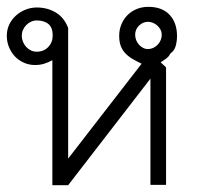

<svg xmlns="http://www.w3.org/2000/svg" viewBox="-20 -544 614 564"><path d="M396 -356.9Q381.3 -363.8 369.4 -370.8Q357.4 -377.9 348.6 -387Q339.8 -396 335 -408.4Q330.1 -420.9 330.1 -439Q330.1 -457 336.7 -472.7Q343.3 -488.3 354.7 -499.8Q366.2 -511.2 381.8 -517.6Q397.5 -523.9 416 -523.9Q456.1 -523.9 478 -500.7Q500 -477.5 500 -438Q500 -423.8 496.3 -409.7Q492.7 -395.5 480 -386.2Q476.1 -377.4 467.8 -371.8Q459.5 -366.2 452.1 -360.8L467.8 -346.2V-1H421.9V-313L180.2 0H133.8V-367.2Q121.6 -360.4 109.4 -356.7Q97.2 -353 83 -353Q65.4 -353 50 -359.9Q34.7 -366.7 23.7 -378.4Q12.7 -390.1 6.3 -405.8Q0 -421.4 0 -439Q0 -457 7.3 -472.2Q14.6 -487.3 26.9 -498.3Q39.1 -509.3 54.9 -515.6Q70.8 -522 87.9 -522Q119.1 -522 143.8 -507.3Q168.5 -492.7 180.2 -461.9V-78.1ZM43.9 -439Q43.9 -430.2 47.4 -421.6Q50.8 -413.1 56.6 -406.5Q62.5 -399.9 70.6 -396Q78.6 -392.1 87.9 -392.1Q108.4 -392.1 121.6 -405.8Q134.8 -419.4 134.8 -439.9Q134.8 -462.9 122.3 -473.4Q109.9 -483.9 87.9 -483.9Q79.1 -483.9 71 -480.2Q63 -476.6 56.9 -470.2Q50.8 -463.9 47.4 -455.8Q43.9 -447.8 43.9 -439ZM415 -480Q399.9 -480 388.4 -468.8Q377 -457.5 377 -441.9Q377 -434.1 379.9 -426.5Q382.8 -418.9 387.9 -413.1Q393.1 -407.2 399.9 -403.6Q406.7 -399.9 415 -399.9Q422.9 -399.9 430.2 -403.3Q437.5 -406.7 443.1 -412.6Q448.7 -418.5 451.9 -426Q455.1 -433.6 455.1 -441.9Q455.1 -449.7 451.7 -456.5Q448.2 -463.4 442.6 -468.5Q437 -473.6 429.7 -476.8Q422.4 -480 415 -480Z"/></svg>

Font: Saysettha OT
Style: Regular
Weight: 400
Designer: John M. Durdin and Silvain Dupertuis
Foundry: Lao Script for Windows
Version: Version 2.000